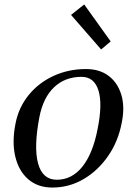

<svg xmlns="http://www.w3.org/2000/svg" viewBox="-20 -827 606 862"><path d="M215 15Q150 15 107 -22Q64 -59 48.5 -124.5Q33 -190 50 -274Q64 -345 108.5 -400Q153 -455 220 -486Q287 -517 366 -517Q427 -517 467.5 -486.5Q508 -456 524.5 -402Q541 -348 527 -278Q511 -192 465 -126Q419 -60 354.5 -22.5Q290 15 215 15ZM235 -20Q303 -20 350 -79Q397 -138 418 -247Q441 -360 422 -421Q403 -482 346 -482Q272 -482 223 -435.5Q174 -389 157 -302Q131 -166 151 -93Q171 -20 235 -20ZM434 -605 299 -760 358 -807 477 -641Z"/></svg>

Font: Wittgenstein-Italic Regular
Style: Italic
Weight: 400
Italic angle: -11°
Designer: Jörg Drees
Foundry: Jörg Drees
Version: Version 1.000; ttfautohint (v1.8.4.7-5d5b)